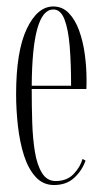

<svg xmlns="http://www.w3.org/2000/svg" viewBox="-20 -546 308 578"><path d="M142.5 11Q109.5 11 87.2 -13.5Q65 -38 52.2 -78Q39.5 -118 34 -166.5Q28.5 -215 28.5 -262.5Q28.5 -391.5 60.5 -459Q92.5 -526.5 140.5 -526.5Q168 -526.5 187.2 -506.5Q206.5 -486.5 218.2 -454Q230 -421.5 235.2 -383Q240.5 -344.5 240.5 -307Q240.5 -299.5 240.5 -292.2Q240.5 -285 240 -278H75.5V-275.5Q75.5 -227 77 -178.2Q78.5 -129.5 85 -89.5Q91.5 -49.5 106.5 -25.2Q121.5 -1 147.5 -1Q181.5 -1 201.5 -22Q221.5 -43 228.5 -67.5L237.5 -62.5Q227 -32.5 203.5 -10.8Q180 11 142.5 11ZM140.5 -517.5Q77 -517.5 75.5 -288H194Q194 -355 189.8 -406.8Q185.5 -458.5 174 -488Q162.5 -517.5 140.5 -517.5Z"/></svg>

Font: Imbue 100pt ExtraLight
Style: Regular
Weight: 200
Designer: Tyler Finck
Foundry: Etcetera Type Company
Version: Version 1.102; ttfautohint (v1.8.3)